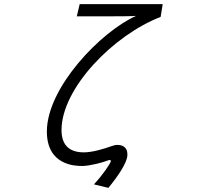

<svg xmlns="http://www.w3.org/2000/svg" viewBox="-20 -798 1040 930"><path d="M505 112C548 60 597 -10 597 -47V-50C597 -91 566 -96 549 -96H544C537 -96 524 -91 517 -89C480 -76 427 -60 386 -60C311 -60 278 -100 278 -168C278 -370 529 -628 758 -716L768 -778H366L352 -719H522C547 -719 614 -719 639 -721C467 -644 207 -373 207 -161C207 4 346 6 378 6C415 6 481 -12 500 -20C504 -22 508 -23 511 -23C515 -23 517 -21 517 -18C517 -9 479 48 435 95Z"/></svg>

Font: LINE Seed JP App_OTF Regular
Style: Regular
Weight: 400
Designer: LY Corporation & Fontrix & Fontworks
Version: Version 1.002